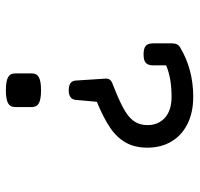

<svg xmlns="http://www.w3.org/2000/svg" viewBox="-32 -628 665 640"><g transform="rotate(90 300.0 -307.5)"><path d="M471.7 -466.8Q471.7 -424.8 454.8 -394.8Q438 -364.7 405 -342.5Q372.1 -320.3 318.8 -298.3L312.5 -228Q310.1 -204.6 280.3 -204.6Q249.5 -204.6 248 -228L241.7 -324.7Q240.7 -334.5 244.4 -340.3Q248 -346.2 256.3 -349.6L290 -363.3Q329.1 -379.4 351.8 -393.6Q374.5 -407.7 385.5 -425.3Q396.5 -442.9 396.5 -466.8Q396.5 -503.4 371.8 -525.4Q347.2 -547.4 302.2 -547.4Q240.2 -547.4 197.3 -529.3V-485.8Q197.3 -468.8 189 -461.4Q180.7 -454.1 160.6 -454.1Q140.6 -454.1 132.3 -461.4Q124 -468.8 124 -485.8V-547.9Q124 -558.1 127 -564.7Q129.9 -571.3 136.2 -575.2Q210 -619.6 301.8 -619.6Q354.5 -619.6 392.8 -600.3Q431.2 -581.1 451.4 -546.6Q471.7 -512.2 471.7 -466.8ZM336.4 -81.5V-25.9Q336.4 -9.3 323.2 -2.2Q310.1 4.9 280.3 4.9Q250.5 4.9 237.3 -2.2Q224.1 -9.3 224.1 -25.9V-81.5Q224.1 -98.1 237.3 -105.2Q250.5 -112.3 280.3 -112.3Q310.1 -112.3 323.2 -105.2Q336.4 -98.1 336.4 -81.5Z"/></g></svg>

Font: Courier Prime
Style: Regular
Weight: 400
Designer: Alan Dague-Greene, Quote-Unquote Apps
Foundry: Quote-Unquote Apps
Version: Version 3.018